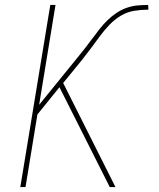

<svg xmlns="http://www.w3.org/2000/svg" viewBox="-20 -755 640 775"><path d="M423 0 220 -403 131 -293 83 0H62L183 -735H204L138 -332L294 -524Q310 -543 324.5 -562Q339 -581 353 -600L354 -601Q368 -620 382.5 -638.5Q397 -657 414 -673.5Q431 -690 450.5 -703Q470 -716 491.5 -723.5Q513 -731 535 -733Q557 -735 578 -735L579 -716Q551 -716 522.5 -711.5Q494 -707 468.5 -692Q443 -677 421.5 -654.5Q400 -632 382.5 -608Q365 -584 347 -560Q329 -536 310 -512L235 -420L446 0Z"/></svg>

Font: Iosevka Aile Thin
Style: Italic
Weight: 100
Italic angle: -9°
Designer: Belleve Invis
Foundry: Belleve Invis
Version: Version 31.1.0; ttfautohint (v1.8.4)